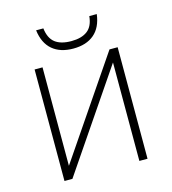

<svg xmlns="http://www.w3.org/2000/svg" viewBox="-98 -714 714 795"><g transform="rotate(-15 259.5 -316.5)"><path d="M81 0V-478H115V-56L402 -478H437V0H402V-422L115 0ZM259 -520Q203 -520 169.5 -548.5Q136 -577 129 -633H160Q165 -590 189.5 -571Q214 -552 259 -552Q303 -552 328 -571Q353 -590 357 -633H389Q382 -577 348.5 -548.5Q315 -520 259 -520Z"/></g></svg>

Font: Zen Kaku Gothic New Light
Style: Regular
Weight: 300
Designer: Yoshimichi Ohira
Foundry: Positype
Version: Version 1.002